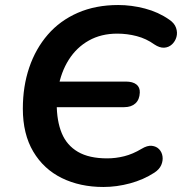

<svg xmlns="http://www.w3.org/2000/svg" viewBox="-20 -735 725 765"><path d="M392 10Q299 10 226.5 -25.5Q154 -61 112.5 -131Q71 -201 71 -302Q71 -391 96.5 -466Q122 -541 170.5 -597Q219 -653 290 -684Q361 -715 451 -715Q504 -715 557.5 -701Q611 -687 654 -657Q675 -643 681.5 -624Q688 -605 683 -587.5Q678 -570 665 -558Q652 -546 634 -545Q616 -544 595 -558Q563 -581 525 -591Q487 -601 447 -601Q383 -601 334 -573.5Q285 -546 254 -497Q223 -448 212 -384L201 -410H481Q509 -410 523.5 -398.5Q538 -387 537 -366Q536 -338 519.5 -323Q503 -308 475 -308H198L206 -322Q206 -253 226 -204.5Q246 -156 290.5 -130Q335 -104 407 -104Q441 -104 475 -112.5Q509 -121 544 -142Q567 -156 585 -154Q603 -152 614 -140.5Q625 -129 627.5 -112Q630 -95 622.5 -77.5Q615 -60 595 -47Q552 -19 498.5 -4.5Q445 10 392 10Z"/></svg>

Font: Nunito Variable Extra Light
Style: Italic
Weight: 200
Italic angle: -9°
Designer: Vernon Adams
Foundry: Vernon Adams
Version: Version 3.602